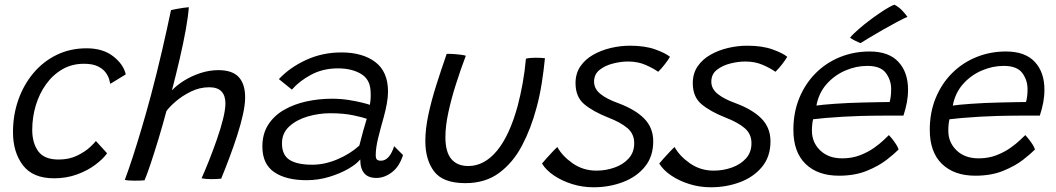

<svg xmlns="http://www.w3.org/2000/svg" viewBox="-20 -752 4472 813"><path d="M433.5 -103Q417 -79.5 384.2 -54.8Q351.5 -30 306.5 -13.5Q261.5 3 209 3Q119 3 77 -52.2Q35 -107.5 35 -192.5Q35 -265 57.5 -329Q80 -393 121.2 -442.2Q162.5 -491.5 219.8 -519.5Q277 -547.5 346.5 -547.5Q416 -547.5 459.5 -513.5Q503 -479.5 512.5 -437L447 -397Q446 -403 442 -416.8Q438 -430.5 427 -445.5Q416 -460.5 394 -471.2Q372 -482 335.5 -482Q284.5 -482 244 -458.5Q203.5 -435 175 -395.2Q146.5 -355.5 131.5 -305.5Q116.5 -255.5 116.5 -202Q116.5 -147 141.8 -111.8Q167 -76.5 228 -76.5Q273 -76.5 307 -93.2Q341 -110 361.2 -129Q381.5 -148 386 -155Z M592 11.5Q576 13 549.5 13Q519.5 13 508.5 9.5Q522.5 -27.5 540.8 -83.2Q559 -139 579.2 -207Q599.5 -275 619 -348Q644.5 -443.5 666.5 -539Q688.5 -634.5 704 -709Q709 -710.5 724.2 -713.5Q739.5 -716.5 755.8 -718.8Q772 -721 779.5 -721.5Q777 -684 766.8 -627Q756.5 -570 741 -503.2Q725.5 -436.5 708 -369Q728 -391 759.8 -410.8Q791.5 -430.5 829.2 -442.8Q867 -455 904.5 -455Q964 -455 991 -425.5Q1018 -396 1018 -339.5Q1018 -309.5 1008.8 -267.5Q999.5 -225.5 984.2 -178.2Q969 -131 951.2 -83.8Q933.5 -36.5 916.5 4.5Q907 5.5 896.2 6Q885.5 6.5 874.5 6.5Q851 6.5 833.5 3Q848.5 -30.5 865.8 -74Q883 -117.5 898.8 -162.8Q914.5 -208 924.5 -248Q934.5 -288 934.5 -315Q934.5 -347 917.8 -364.8Q901 -382.5 866 -382.5Q825 -382.5 787.8 -364Q750.5 -345.5 723 -321.5Q695.5 -297.5 684.5 -281Q669.5 -224.5 651.8 -165.8Q634 -107 618 -59.2Q602 -11.5 592 11.5Z M1278 11Q1191 11 1141 -23.2Q1091 -57.5 1091 -131.5Q1091 -185.5 1115.8 -224Q1140.5 -262.5 1182.8 -286.8Q1225 -311 1277.5 -322.5Q1330 -334 1386 -334Q1421.5 -334 1455.5 -328.8Q1489.5 -323.5 1514.2 -317.2Q1539 -311 1546 -308Q1551.5 -336 1549 -368Q1546.5 -417 1507.5 -439.8Q1468.5 -462.5 1411 -462.5Q1348 -462.5 1297.8 -435.8Q1247.5 -409 1216 -372.5L1161 -417Q1206.5 -466 1275.8 -498Q1345 -530 1425.5 -530Q1515.5 -530 1569.2 -489.2Q1623 -448.5 1623 -364Q1623 -341 1618 -313.2Q1613 -285.5 1605 -256.5Q1592.5 -213 1581.8 -169.8Q1571 -126.5 1571 -95.5Q1571 -80.5 1576.5 -76Q1582 -71.5 1593 -71.5Q1629 -71.5 1649 -133L1686.5 -95.5Q1671.5 -47 1639.8 -22.8Q1608 1.5 1573.5 1.5Q1505.5 1.5 1505.5 -77Q1490 -57.5 1455 -37.2Q1420 -17 1373.8 -3Q1327.5 11 1278 11ZM1302 -54.5Q1355 -54.5 1409 -77.5Q1463 -100.5 1501.5 -135.5Q1510.5 -171.5 1518 -198Q1525.5 -224.5 1533 -249Q1519 -254.5 1477.2 -263.5Q1435.5 -272.5 1378.5 -272.5Q1330 -272.5 1283 -258.8Q1236 -245 1205 -216.8Q1174 -188.5 1174 -145Q1174 -95.5 1206.2 -75Q1238.5 -54.5 1302 -54.5Z M2207 -503.5Q2222 -507.5 2248 -507.5Q2258 -507.5 2269.8 -507Q2281.5 -506.5 2287.5 -505.5Q2282.5 -454 2274 -400Q2265.5 -346 2251.5 -294.5Q2228.5 -208 2190.5 -135.8Q2152.5 -63.5 2093.8 -20Q2035 23.5 1950.5 23.5Q1856 23.5 1818.5 -25.8Q1781 -75 1781 -154.5Q1781 -206 1794 -266.8Q1807 -327.5 1827.8 -392.8Q1848.5 -458 1871.5 -524Q1879 -524 1890 -523.8Q1901 -523.5 1910 -522.5Q1921.5 -521.5 1933 -520Q1944.5 -518.5 1952.5 -516Q1930.5 -458 1910.8 -396Q1891 -334 1878.5 -276Q1866 -218 1866 -171.5Q1866 -108.5 1891 -78.8Q1916 -49 1963 -49Q2030.5 -49 2084 -113.2Q2137.5 -177.5 2172 -303.5Q2184 -349 2193 -398.8Q2202 -448.5 2207 -503.5Z M2493 41Q2446.5 41 2403 27.5Q2359.5 14 2325.8 -8.8Q2292 -31.5 2275 -59.5Q2281.5 -67.5 2294 -81.5Q2306.5 -95.5 2319.5 -109.2Q2332.5 -123 2340 -129.5Q2361 -91 2405.2 -60.2Q2449.5 -29.5 2505.5 -29.5Q2545.5 -29.5 2582.2 -42.5Q2619 -55.5 2642.2 -81.2Q2665.5 -107 2665.5 -145.5Q2665.5 -185 2636.8 -209.5Q2608 -234 2556 -254Q2491.5 -279.5 2454.2 -310.5Q2417 -341.5 2417 -400Q2417 -441 2437.5 -471Q2458 -501 2492 -520.2Q2526 -539.5 2566.8 -549Q2607.5 -558.5 2648 -558.5Q2710.5 -558.5 2754 -543Q2797.5 -527.5 2817 -511.5Q2810 -499 2795.2 -480Q2780.5 -461 2767 -448Q2746 -463 2713.5 -477.2Q2681 -491.5 2639.5 -491.5Q2609 -491.5 2575.5 -483Q2542 -474.5 2518.8 -456Q2495.5 -437.5 2495.5 -406Q2495.5 -376 2522.5 -354.2Q2549.5 -332.5 2597 -315.5Q2670 -288.5 2708 -249.8Q2746 -211 2746 -153.5Q2746 -89 2710.5 -45.8Q2675 -2.5 2617.2 19.2Q2559.5 41 2493 41Z M2989.5 41Q2943 41 2899.5 27.5Q2856 14 2822.2 -8.8Q2788.5 -31.5 2771.5 -59.5Q2778 -67.5 2790.5 -81.5Q2803 -95.5 2816 -109.2Q2829 -123 2836.5 -129.5Q2857.5 -91 2901.8 -60.2Q2946 -29.5 3002 -29.5Q3042 -29.5 3078.8 -42.5Q3115.5 -55.5 3138.8 -81.2Q3162 -107 3162 -145.5Q3162 -185 3133.2 -209.5Q3104.5 -234 3052.5 -254Q2988 -279.5 2950.8 -310.5Q2913.5 -341.5 2913.5 -400Q2913.5 -441 2934 -471Q2954.5 -501 2988.5 -520.2Q3022.5 -539.5 3063.2 -549Q3104 -558.5 3144.5 -558.5Q3207 -558.5 3250.5 -543Q3294 -527.5 3313.5 -511.5Q3306.5 -499 3291.8 -480Q3277 -461 3263.5 -448Q3242.5 -463 3210 -477.2Q3177.5 -491.5 3136 -491.5Q3105.5 -491.5 3072 -483Q3038.5 -474.5 3015.2 -456Q2992 -437.5 2992 -406Q2992 -376 3019 -354.2Q3046 -332.5 3093.5 -315.5Q3166.5 -288.5 3204.5 -249.8Q3242.5 -211 3242.5 -153.5Q3242.5 -89 3207 -45.8Q3171.5 -2.5 3113.8 19.2Q3056 41 2989.5 41Z M3785 -119Q3768 -101.5 3734.2 -75.2Q3700.5 -49 3650 -28.5Q3599.5 -8 3532.5 -8Q3442.5 -8 3391 -58Q3339.5 -108 3339.5 -202.5Q3339.5 -276 3364.5 -336.8Q3389.5 -397.5 3433.5 -441.8Q3477.5 -486 3536.2 -510Q3595 -534 3662.5 -534Q3743 -534 3784 -490.2Q3825 -446.5 3825 -372Q3825 -345 3820 -318.2Q3815 -291.5 3805.5 -262.5Q3800.5 -262.5 3780.8 -262.5Q3761 -262.5 3733.5 -262.5Q3706 -262.5 3676.8 -262Q3647.5 -261.5 3624 -261Q3590.5 -260 3550.8 -257.8Q3511 -255.5 3476.2 -252.5Q3441.5 -249.5 3423 -247Q3418 -227.5 3418 -198Q3418 -149 3453 -115.2Q3488 -81.5 3546 -81.5Q3587.5 -81.5 3621.2 -94.5Q3655 -107.5 3680.5 -125.5Q3706 -143.5 3722 -159Q3738 -174.5 3744 -180Q3747.5 -176.5 3756.5 -165.5Q3765.5 -154.5 3774 -141.5Q3782.5 -128.5 3785 -119ZM3437 -305Q3459.5 -308.5 3514.8 -312.5Q3570 -316.5 3636 -318Q3674.5 -319 3708.5 -319.5Q3742.5 -320 3747 -320Q3753.5 -342.5 3753.5 -374.5Q3753.5 -412.5 3731.2 -442.8Q3709 -473 3652.5 -473Q3605 -473 3559.2 -453.2Q3513.5 -433.5 3480.2 -396Q3447 -358.5 3437 -305ZM3767.5 -732Q3785.5 -723 3800.8 -706.8Q3816 -690.5 3822.5 -680.5Q3808.5 -675 3779.8 -659.8Q3751 -644.5 3718.2 -625.8Q3685.5 -607 3659.2 -591.2Q3633 -575.5 3624 -569.5Q3617.5 -571.5 3601.2 -579.5Q3585 -587.5 3579.5 -592.5Q3591 -607 3615.8 -628.5Q3640.5 -650 3670.2 -672Q3700 -694 3726.5 -710.8Q3753 -727.5 3767.5 -732Z M4362.5 -119Q4345.5 -101.5 4311.8 -75.2Q4278 -49 4227.5 -28.5Q4177 -8 4110 -8Q4020 -8 3968.5 -58Q3917 -108 3917 -202.5Q3917 -276 3942 -336.8Q3967 -397.5 4011 -441.8Q4055 -486 4113.8 -510Q4172.5 -534 4240 -534Q4320.5 -534 4361.5 -490.2Q4402.5 -446.5 4402.5 -372Q4402.5 -345 4397.5 -318.2Q4392.5 -291.5 4383 -262.5Q4378 -262.5 4358.2 -262.5Q4338.5 -262.5 4311 -262.5Q4283.5 -262.5 4254.2 -262Q4225 -261.5 4201.5 -261Q4168 -260 4128.2 -257.8Q4088.5 -255.5 4053.8 -252.5Q4019 -249.5 4000.5 -247Q3995.5 -227.5 3995.5 -198Q3995.5 -149 4030.5 -115.2Q4065.5 -81.5 4123.5 -81.5Q4165 -81.5 4198.8 -94.5Q4232.5 -107.5 4258 -125.5Q4283.5 -143.5 4299.5 -159Q4315.5 -174.5 4321.5 -180Q4325 -176.5 4334 -165.5Q4343 -154.5 4351.5 -141.5Q4360 -128.5 4362.5 -119ZM4014.5 -305Q4037 -308.5 4092.2 -312.5Q4147.5 -316.5 4213.5 -318Q4252 -319 4286 -319.5Q4320 -320 4324.5 -320Q4331 -342.5 4331 -374.5Q4331 -412.5 4308.8 -442.8Q4286.5 -473 4230 -473Q4182.5 -473 4136.8 -453.2Q4091 -433.5 4057.8 -396Q4024.5 -358.5 4014.5 -305Z"/></svg>

Font: Grandstander Light
Style: Italic
Weight: 300
Italic angle: -15°
Designer: Tyler Finck
Foundry: Etcetera Type Co
Version: Version 1.200; ttfautohint (v1.8.3)